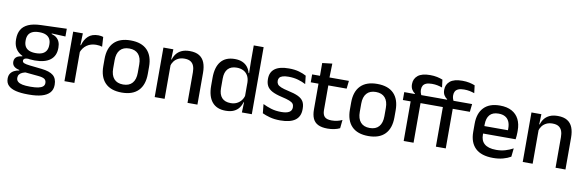

<svg xmlns="http://www.w3.org/2000/svg" viewBox="-56 -1177 5694 1867"><g transform="rotate(10 2791.0 -244.0)"><path d="M258.5 -148Q155.5 -148 100.5 -192Q45.5 -236 45.5 -317.5V-325.5Q45.5 -377 67 -414.8Q88.5 -452.5 135.8 -473.8Q183 -495 259.5 -497.5L513.5 -506V-429.5L377.5 -435.5V-430Q406.5 -422.5 425.8 -406.8Q445 -391 455 -367.5Q465 -344 465 -312V-306.5Q465 -229.5 412.8 -188.8Q360.5 -148 258.5 -148ZM254.5 110.5H267Q309.5 110.5 339 104.5Q368.5 98.5 384.2 85.5Q400 72.5 400 51V49.5Q400 24 382 11.2Q364 -1.5 319.5 -5.5L178.5 -19L203 -20Q179 -16 160.8 -7.8Q142.5 0.5 132.2 13.8Q122 27 122 46.5V47.5Q122 70.5 137.8 84.5Q153.5 98.5 183.2 104.5Q213 110.5 254.5 110.5ZM265 188.5H248.5Q181 188.5 132.2 176.8Q83.5 165 57.2 139.2Q31 113.5 31 71V69Q31 40.5 43.8 21Q56.5 1.5 78.8 -10.2Q101 -22 128.5 -26V-31Q92 -38.5 74.2 -55.8Q56.5 -73 56.5 -100.5V-101Q56.5 -120 65 -133.8Q73.5 -147.5 90.8 -155.8Q108 -164 134 -166.5V-177.5L237 -152.5L199.5 -154Q170 -153.5 158.8 -146.5Q147.5 -139.5 147.5 -126.5V-126Q147.5 -111 164.2 -103.8Q181 -96.5 221 -92L340 -79Q419 -70.5 455.5 -40.5Q492 -10.5 492 50.5V53Q492 100 464.8 130Q437.5 160 386.8 174.2Q336 188.5 265 188.5ZM257 -220Q295.5 -220 321.2 -231.2Q347 -242.5 360 -265Q373 -287.5 373 -320V-327.5Q373 -359.5 360.2 -381.5Q347.5 -403.5 322.2 -415Q297 -426.5 258.5 -426.5H256Q214.5 -426.5 188.5 -414.2Q162.5 -402 150.8 -379.8Q139 -357.5 139 -327V-320Q139 -287.5 152 -265Q165 -242.5 191.2 -231.2Q217.5 -220 257 -220Z M673.5 -295.5 652.5 -372H676.5Q692 -430 728.5 -463.2Q765 -496.5 828 -496.5Q843 -496.5 854.8 -494.2Q866.5 -492 876 -489L882 -393.5Q870 -397.5 855 -399.8Q840 -402 822.5 -402Q769 -402 730 -374.5Q691 -347 673.5 -295.5ZM677.5 0H579.5V-489H675L670.5 -346.5L677.5 -339.5Z M1146 12.5Q1038 12.5 982 -45Q926 -102.5 926 -210.5V-280Q926 -387.5 982 -444.8Q1038 -502 1146 -502Q1254 -502 1309.8 -444.8Q1365.5 -387.5 1365.5 -280V-210.5Q1365.5 -102.5 1309.8 -45Q1254 12.5 1146 12.5ZM1146 -67Q1205.5 -67 1236.5 -102.5Q1267.5 -138 1267.5 -204.5V-286Q1267.5 -352 1236.5 -387.2Q1205.5 -422.5 1146 -422.5Q1086.5 -422.5 1055.5 -387.2Q1024.5 -352 1024.5 -286V-204.5Q1024.5 -138 1055.5 -102.5Q1086.5 -67 1146 -67Z M1892.5 0H1794.5V-302Q1794.5 -337.5 1784.8 -363.5Q1775 -389.5 1752.8 -404Q1730.5 -418.5 1692 -418.5Q1656.5 -418.5 1630.5 -405.5Q1604.5 -392.5 1588.2 -370.5Q1572 -348.5 1565 -320.5L1549 -388.5H1570Q1578.5 -419.5 1598 -444.8Q1617.5 -470 1650 -485Q1682.5 -500 1730.5 -500Q1788 -500 1823.5 -478.2Q1859 -456.5 1875.8 -415Q1892.5 -373.5 1892.5 -313ZM1568.5 0H1470.5V-489H1568.5L1564.5 -374.5L1568.5 -368.5Z M2171 11Q2083.5 11 2037.8 -44Q1992 -99 1992 -204.5V-282Q1992 -388.5 2038.2 -444.2Q2084.5 -500 2175 -500Q2218.5 -500 2249.8 -486.2Q2281 -472.5 2300.8 -447.5Q2320.5 -422.5 2329 -388.5H2361.5L2334 -298Q2332.5 -338 2316.5 -365.2Q2300.5 -392.5 2272.5 -406.5Q2244.5 -420.5 2207 -420.5Q2150.5 -420.5 2120.5 -388Q2090.5 -355.5 2090.5 -291.5V-198Q2090.5 -135.5 2120.2 -103Q2150 -70.5 2207 -70.5Q2241.5 -70.5 2267.8 -83.5Q2294 -96.5 2311.5 -119Q2329 -141.5 2335.5 -169.5L2358.5 -100.5H2330Q2322 -70 2303.2 -44.5Q2284.5 -19 2252.5 -4Q2220.5 11 2171 11ZM2429.5 0H2331.5L2335.5 -114.5L2334 -145.5V-348.5L2334.5 -367.5L2332 -506V-662H2429.5Z M2711.5 11.5Q2652.5 11.5 2608 -0.8Q2563.5 -13 2533.5 -27.5L2524.5 -117Q2561.5 -98.5 2606 -84.8Q2650.5 -71 2706 -71Q2759.5 -71 2785.2 -86.8Q2811 -102.5 2811 -133.5V-137.5Q2811 -157.5 2800.5 -170.8Q2790 -184 2763.2 -194.5Q2736.5 -205 2687.5 -216Q2626 -230 2590.5 -249Q2555 -268 2539.8 -295.8Q2524.5 -323.5 2524.5 -362.5V-367Q2524.5 -433 2570.5 -467Q2616.5 -501 2708.5 -501Q2766.5 -501 2809.5 -488.5Q2852.5 -476 2880.5 -460L2889.5 -378.5Q2856 -396.5 2813.2 -408.8Q2770.5 -421 2718.5 -421Q2683 -421 2661.5 -414.2Q2640 -407.5 2630.5 -395.2Q2621 -383 2621 -366V-362.5Q2621 -344 2631 -330.2Q2641 -316.5 2666.8 -305.8Q2692.5 -295 2738.5 -285Q2800.5 -272 2837.5 -254.5Q2874.5 -237 2891 -209.8Q2907.5 -182.5 2907.5 -139.5V-132Q2907.5 -60.5 2858.5 -24.5Q2809.5 11.5 2711.5 11.5Z M3178 10Q3119.5 10 3084 -7.8Q3048.5 -25.5 3032.5 -61.2Q3016.5 -97 3016.5 -150.5V-449.5H3113.5V-162Q3113.5 -117 3134 -96Q3154.5 -75 3203 -75Q3232 -75 3258.5 -81Q3285 -87 3307.5 -98L3299 -15Q3275 -3 3243.5 3.5Q3212 10 3178 10ZM3294.5 -405H2940V-483H3303ZM3111 -474.5H3017.5L3017 -609L3115 -620.5Z M3581 12.5Q3473 12.5 3417 -45Q3361 -102.5 3361 -210.5V-280Q3361 -387.5 3417 -444.8Q3473 -502 3581 -502Q3689 -502 3744.8 -444.8Q3800.5 -387.5 3800.5 -280V-210.5Q3800.5 -102.5 3744.8 -45Q3689 12.5 3581 12.5ZM3581 -67Q3640.5 -67 3671.5 -102.5Q3702.5 -138 3702.5 -204.5V-286Q3702.5 -352 3671.5 -387.2Q3640.5 -422.5 3581 -422.5Q3521.5 -422.5 3490.5 -387.2Q3459.5 -352 3459.5 -286V-204.5Q3459.5 -138 3490.5 -102.5Q3521.5 -67 3581 -67Z M4072 -676Q4110 -676 4140.8 -669.5Q4171.5 -663 4196.5 -653L4206 -577Q4182.5 -585 4158.2 -590Q4134 -595 4104 -595Q4068.5 -595 4047.2 -586Q4026 -577 4016.8 -560.8Q4007.5 -544.5 4007.5 -522V-520Q4007.5 -504 4012 -489.5Q4016.5 -475 4022 -463.5L3957 -461.5V-473Q3938.5 -484.5 3925.5 -505.8Q3912.5 -527 3912.5 -557V-559.5Q3912.5 -612 3951.5 -644Q3990.5 -676 4072 -676ZM4026.5 0H3929V-440.5H4026.5ZM4195.5 -391H3852V-469L3966.5 -468.5L4006.5 -469H4204ZM4390 -676Q4428 -676 4458.8 -669.5Q4489.5 -663 4514.5 -653L4524 -577Q4500.5 -585 4476.2 -590Q4452 -595 4422 -595Q4386.5 -595 4365.2 -586Q4344 -577 4334.8 -560.8Q4325.5 -544.5 4325.5 -522V-520Q4325.5 -504 4330 -489.5Q4334.5 -475 4340 -463.5L4275 -461.5V-473Q4256.5 -484.5 4243.5 -505.8Q4230.5 -527 4230.5 -557V-559.5Q4230.5 -612 4269.5 -644Q4308.5 -676 4390 -676ZM4344.5 0H4247V-440.5H4344.5ZM4513.5 -391H4170V-469L4284.5 -468.5L4324.5 -469H4522Z M4813 11.5Q4696 11.5 4637.8 -44.2Q4579.5 -100 4579.5 -205V-285Q4579.5 -388.5 4633.8 -445.2Q4688 -502 4792 -502Q4862.5 -502 4909.5 -476.2Q4956.5 -450.5 4980 -403.5Q5003.5 -356.5 5003.5 -292V-273.5Q5003.5 -256.5 5002 -239Q5000.5 -221.5 4998 -205.5H4908Q4909 -231.5 4909.2 -254.5Q4909.5 -277.5 4909.5 -296.5Q4909.5 -337 4896.5 -365Q4883.5 -393 4857.5 -407.8Q4831.5 -422.5 4792 -422.5Q4733.5 -422.5 4705 -389.2Q4676.5 -356 4676.5 -294.5V-248.5L4677 -237V-193.5Q4677 -166 4685.2 -143.5Q4693.5 -121 4711.8 -104.8Q4730 -88.5 4759 -79.8Q4788 -71 4829.5 -71Q4876.5 -71 4917.8 -83Q4959 -95 4995.5 -115L4986.5 -31.5Q4953.5 -12 4909.8 -0.2Q4866 11.5 4813 11.5ZM4978 -205.5H4631.5V-279H4978Z M5526.5 0H5428.5V-302Q5428.5 -337.5 5418.8 -363.5Q5409 -389.5 5386.8 -404Q5364.5 -418.5 5326 -418.5Q5290.5 -418.5 5264.5 -405.5Q5238.5 -392.5 5222.2 -370.5Q5206 -348.5 5199 -320.5L5183 -388.5H5204Q5212.5 -419.5 5232 -444.8Q5251.5 -470 5284 -485Q5316.5 -500 5364.5 -500Q5422 -500 5457.5 -478.2Q5493 -456.5 5509.8 -415Q5526.5 -373.5 5526.5 -313ZM5202.5 0H5104.5V-489H5202.5L5198.5 -374.5L5202.5 -368.5Z"/></g></svg>

Font: Anek Kannada Medium
Style: Regular
Weight: 500
Designer: Vaishnavi Murthy, Maithili Shingre (Kannada) & Yesha Goshar (Latin)
Foundry: Ek Type
Version: Version 1.003